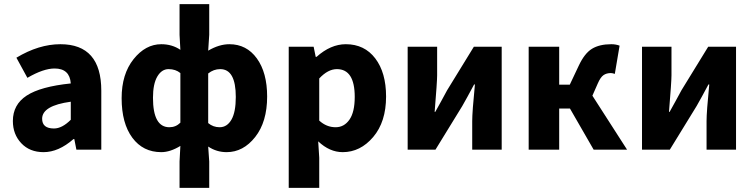

<svg xmlns="http://www.w3.org/2000/svg" viewBox="-20 -721 3631 925"><path d="M190 12Q123 12 82.5 -31Q42 -74 42 -138Q42 -217 108.5 -260.5Q175 -304 321 -319Q316 -391 243 -391Q189 -391 112 -346L59 -443Q167 -508 271 -508Q468 -508 468 -284V0H348L338 -51H334Q262 12 190 12ZM240 -102Q279 -102 321 -144V-231Q183 -212 183 -149Q183 -102 240 -102Z M845 184V57L849 -18Q800 12 757 12Q669 12 617.5 -57.5Q566 -127 566 -248Q566 -364 623.5 -436Q681 -508 757 -508Q809 -508 849 -481L845 -553V-701H988V-553L983 -477Q1036 -508 1085 -508Q1168 -508 1217.5 -439.5Q1267 -371 1267 -256Q1267 -134 1209.5 -61Q1152 12 1072 12Q1023 12 983 -15L988 57V184ZM796 -108Q827 -108 849 -130V-369Q826 -388 792 -388Q759 -388 738 -352.5Q717 -317 717 -250Q717 -108 796 -108ZM1038 -108Q1074 -108 1095 -144.5Q1116 -181 1116 -254Q1116 -388 1041 -388Q1009 -388 983 -367V-128Q1007 -108 1038 -108Z M1371 184V-496H1491L1501 -447H1505Q1573 -508 1646 -508Q1736 -508 1788 -439.5Q1840 -371 1840 -256Q1840 -134 1778 -61Q1716 12 1631 12Q1568 12 1513 -40L1518 39V184ZM1597 -108Q1638 -108 1663.5 -144.5Q1689 -181 1689 -254Q1689 -388 1603 -388Q1560 -388 1518 -343V-140Q1553 -108 1597 -108Z M1944 0V-496H2086V-358Q2086 -328 2074 -182H2077Q2084 -195 2105 -232.5Q2126 -270 2134 -286L2263 -496H2397V0H2255V-138Q2255 -182 2268 -314H2264Q2230 -250 2207 -210L2078 0Z M2527 0V-496H2674V-313H2725L2768 -404Q2796 -464 2832 -486Q2868 -508 2925 -508Q2947 -508 2965 -501L2942 -365Q2930 -369 2923 -369Q2902 -369 2887.5 -359Q2873 -349 2860 -319L2834 -260L3001 0H2840L2726 -198H2674V0Z M3073 0V-496H3215V-358Q3215 -328 3203 -182H3206Q3213 -195 3234 -232.5Q3255 -270 3263 -286L3392 -496H3526V0H3384V-138Q3384 -182 3397 -314H3393Q3359 -250 3336 -210L3207 0Z"/></svg>

Font: Toshiba Sans
Style: Bold
Weight: 700
Designer: Paul D. Hunt
Foundry: Toshiba Corporation
Version: Version 2.020;PS 2.0;hotconv 1.0.86;makeotf.lib2.5.63406